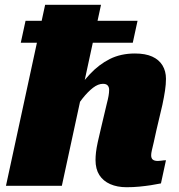

<svg xmlns="http://www.w3.org/2000/svg" viewBox="-20 -778 749 804"><path d="M87 -691 67 -599H536L556 -691ZM635 -233 660 -339Q667 -372 671 -398.5Q675 -425 675 -448Q675 -480 660.5 -504Q646 -528 617.5 -541Q589 -554 545 -554Q486 -554 440 -531Q394 -508 355.5 -466.5Q317 -425 279 -368L278 -298Q302 -336 325 -365Q348 -394 369.5 -410.5Q391 -427 411 -427Q425 -427 431 -420Q437 -413 437 -402Q437 -390 434.5 -376Q432 -362 427 -343L404 -246Q395 -209 389.5 -183.5Q384 -158 382 -140.5Q380 -123 380 -108Q380 -70 396 -45Q412 -20 441.5 -7Q471 6 510 6Q538 6 563.5 3.5Q589 1 612 -2.5Q635 -6 654 -10L675 -107Q671 -107 665.5 -106.5Q660 -106 654 -105Q648 -104 641 -104Q627 -104 620 -109.5Q613 -115 613 -128Q613 -136 616 -149Q619 -162 624 -183Q629 -204 635 -233ZM169 -758 5 0H239L403 -758Z"/></svg>

Font: Roboto Serif 20pt Black
Style: Italic
Weight: 900
Italic angle: -10°
Version: Version 1.008